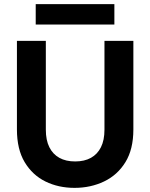

<svg xmlns="http://www.w3.org/2000/svg" viewBox="-20 -898 727 930"><path d="M341 12Q263 12 200 -19Q137 -50 99.5 -112.5Q62 -175 62 -271V-700H202V-270Q202 -219 219 -185Q236 -151 267.5 -133.5Q299 -116 344 -116Q389 -116 420.5 -133.5Q452 -151 469 -185Q486 -219 486 -270V-700H626V-271Q626 -175 587.5 -112.5Q549 -50 484 -19Q419 12 341 12ZM153 -779V-878H534V-779Z"/></svg>

Font: DM Sans 16pt ExtraBold
Style: Regular
Weight: 800
Version: Version 4.004;gftools[0.9.30]